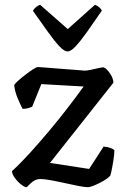

<svg xmlns="http://www.w3.org/2000/svg" viewBox="-20 -779 520 799"><path d="M91 0Q82 0 67.5 -11.5Q53 -23 41.5 -39Q30 -55 30 -67Q65 -99 105 -143Q145 -187 186 -236Q227 -285 263.5 -332.5Q300 -380 328 -419L152 -429L114 -335Q110 -333 99.5 -329.5Q89 -326 74 -326Q66 -341 54 -369Q42 -397 39 -425Q43 -432 56.5 -444Q70 -456 87 -469Q104 -482 118 -491Q132 -500 138 -500Q143 -500 161.5 -498.5Q180 -497 205 -495Q230 -493 256 -491Q282 -489 303 -487.5Q324 -486 333 -485Q342 -485 360 -489Q378 -493 394 -496.5Q410 -500 413 -498Q425 -492 438 -473Q451 -454 452 -435L188 -101L351 -76L411 -169Q427 -168 439 -163.5Q451 -159 456 -154Q456 -148 455 -136Q454 -124 451.5 -108.5Q449 -93 446 -77.5Q443 -62 439 -48Q429 -37 410 -26Q391 -15 372.5 -7.5Q354 0 346 0Q334 0 307.5 -5Q281 -10 250 -17Q219 -24 191.5 -29Q164 -34 149 -34Q134 -34 122 -27Q110 -20 91 0ZM261 -565Q247 -565 226.5 -587Q206 -609 178.5 -647.5Q151 -686 117 -734Q121 -742 130 -749.5Q139 -757 147 -759L262 -658L375 -759Q384 -756 392 -749.5Q400 -743 404 -735Q370 -685 342.5 -646.5Q315 -608 295 -586.5Q275 -565 261 -565Z"/></svg>

Font: Texturina 12pt Medium
Style: Regular
Weight: 500
Designer: Guillermo Torres Carreño
Foundry: Omnibus-Type
Version: Version 1.002